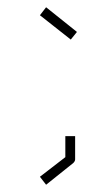

<svg xmlns="http://www.w3.org/2000/svg" viewBox="-20 -497 278 529"><path d="M175 -388 90 -455 107 -477 192 -409ZM160 -64V-122H187V-58Q187 -53 182 -48L107 12L90 -10Z"/></svg>

Font: Envoyer
Style: Regular
Weight: 400
Version: Version 0.1